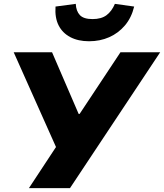

<svg xmlns="http://www.w3.org/2000/svg" viewBox="-20 -976 851 996"><path d="M130 0 290 -243 280 -192 51 -705H250L388 -385H393L605 -705H811L343 0ZM442 -762Q385 -762 344.5 -783.5Q304 -805 284 -844.5Q264 -884 268 -942L373 -956Q375 -918 394.5 -897.5Q414 -877 460 -877Q506 -877 533 -897.5Q560 -918 576 -956L676 -942Q662 -884 628 -844Q594 -804 546.5 -783Q499 -762 442 -762Z"/></svg>

Font: Nunito Sans 6pt Black
Style: Italic
Weight: 900
Italic angle: -9°
Version: Version 3.101;gftools[0.9.27]